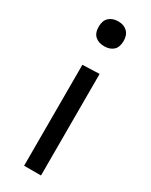

<svg xmlns="http://www.w3.org/2000/svg" viewBox="-193 -775 643 817"><g transform="rotate(30 128.5 -366.0)"><path d="M87 0V-496L170 -499V0ZM127 -610.5Q99.5 -610.5 82.8 -625.5Q66 -640.5 66 -671.5Q66 -702 83 -717.2Q100 -732.5 128 -732.5Q155.5 -732.5 172 -716.5Q188.5 -700.5 188.5 -671.5Q188.5 -640.5 172 -625.5Q155.5 -610.5 127 -610.5Z"/></g></svg>

Font: Commissioner
Style: Regular
Weight: 400
Designer: Kostas Bartsokas
Foundry: Kostas Bartsokas
Version: Version 1.000; ttfautohint (v1.8.3)